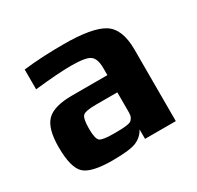

<svg xmlns="http://www.w3.org/2000/svg" viewBox="-116 -629 795 773"><g transform="rotate(-30 282.0 -242.0)"><path d="M500 0V-333C500 -397 482.7 -439.8 448 -461.5C413.3 -483.2 351.3 -494 262 -494C194 -494 132.3 -490.7 77 -484V-392C149 -400 205.7 -404 247 -404C291 -404 319.8 -399.2 333.5 -389.5C347.2 -379.8 354 -360.3 354 -331V-298H190C133.3 -298 94 -286.8 72 -264.5C50 -242.2 39 -202.3 39 -145C39 -81.7 49.7 -40 71 -20C92.3 0 135.7 10 201 10C254.3 10 291 5.8 311 -2.5C331 -10.8 346.3 -24.7 357 -44V0ZM354 -124C354 -115.3 352.7 -108.3 350 -103C347.3 -97.7 344.2 -93.5 340.5 -90.5C336.8 -87.5 330.3 -85.3 321 -84C311.7 -82.7 303 -81.8 295 -81.5C287 -81.2 274.7 -81 258 -81C224 -81 202.8 -84.3 194.5 -91C186.2 -97.7 182 -116.7 182 -148C182 -180 186 -199.7 194 -207C202 -214.3 222 -218 254 -218H354Z"/></g></svg>

Font: Play
Style: Bold
Weight: 700
Designer: Jonas Hecksher
Foundry: Jonas Hecksher, Playtypeª, e-types AS
Version: Version 1.002